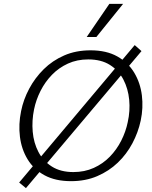

<svg xmlns="http://www.w3.org/2000/svg" viewBox="-20 -927 783 992"><path d="M114 45 79 16 676 -694 711 -663ZM347 9Q266 9 210 -21.5Q154 -52 122.5 -104Q91 -156 83 -220.5Q75 -285 89 -353Q101 -413 131 -469Q161 -525 206 -569.5Q251 -614 311.5 -640.5Q372 -667 448 -667Q530 -667 586 -635.5Q642 -604 673.5 -551.5Q705 -499 713 -434.5Q721 -370 707 -304Q694 -243 664 -186.5Q634 -130 588.5 -86.5Q543 -43 482.5 -17Q422 9 347 9ZM359 -38Q417 -38 464.5 -59.5Q512 -81 547.5 -117.5Q583 -154 606.5 -200.5Q630 -247 640 -296Q653 -354 647.5 -411.5Q642 -469 617.5 -516Q593 -563 548 -591.5Q503 -620 436 -620Q378 -620 331 -598.5Q284 -577 248.5 -540.5Q213 -504 189.5 -457.5Q166 -411 156 -362Q144 -304 149 -246.5Q154 -189 178.5 -142Q203 -95 248 -66.5Q293 -38 359 -38ZM428 -736 545 -907H616L478 -736Z"/></svg>

Font: Ysabeau Office Light
Style: Italic
Weight: 300
Italic angle: -12°
Designer: Christian Thalmann (Catharsis Fonts)
Version: Version 2.001;gftools[0.9.30]; featfreeze: tnum,lnum,ss02